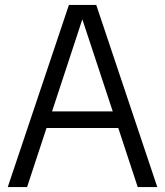

<svg xmlns="http://www.w3.org/2000/svg" viewBox="-20 -760 670 780"><path d="M11.5 0 260 -740H371L619 0H539.5L460.5 -240H169L90 0ZM191.5 -307.5H438L314.5 -681.5Z"/></svg>

Font: Encode Sans SemiCondensed SemiCondensed
Style: Regular
Weight: 400
Width: 4
Designer: Multiple Designers
Foundry: Impallari Type
Version: Version 3.000; ttfautohint (v1.8.3) -l 8 -r 50 -G 200 -x 14 